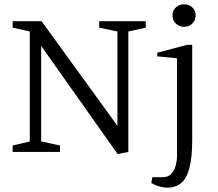

<svg xmlns="http://www.w3.org/2000/svg" viewBox="-20 -709 1018 896"><path d="M529 10 172 -495V-49L260 -30V0H39V-30L119 -49V-562L39 -580V-610H174L528 -122V-562L443 -580V-610H660V-580L579 -562V0ZM760 167Q750 167 729.5 162.5Q709 158 686 145L691 118H738Q765 118 779.5 102Q794 86 800 63Q806 40 806 20V-437L714 -446V-463L854 -500H877V-57Q877 28 863.5 77Q850 126 824 146.5Q798 167 760 167ZM839 -584Q816 -584 800.5 -599Q785 -614 785 -637Q785 -660 800.5 -674.5Q816 -689 839 -689Q862 -689 877.5 -674.5Q893 -660 893 -637Q893 -614 877.5 -599Q862 -584 839 -584Z"/></svg>

Font: Manuale Light
Style: Regular
Weight: 300
Designer: Eduardo Tunni / Pablo Cosgaya
Foundry: Eduardo Tunni / Pablo Cosgaya
Version: Version 1.002